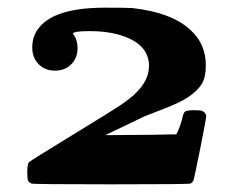

<svg xmlns="http://www.w3.org/2000/svg" viewBox="-20 -480 615 500"><path d="M64 -356Q64 -384 78 -403Q117 -460 253 -460Q313 -460 325 -459Q429 -447 477 -401Q516 -365 516 -310Q516 -279 505.5 -261.5Q495 -244 470 -227Q446 -211 392 -191Q357 -177 354 -176Q350 -174 325 -162Q300 -150 277 -139L254 -128Q414 -129 428 -130H439Q447 -144 454 -169Q457 -186 462 -189.5Q467 -193 486 -193Q503 -193 507 -191Q516 -186 517 -178Q517 -171 501.5 -93.5Q486 -16 484 -11Q482 -5 476 -2Q472 0 269 0Q65 0 62 -2Q55 -5 53 -10Q51 -15 51 -32Q51 -54 56 -58Q60 -62 173 -131Q273 -192 296.5 -208Q320 -224 335 -239Q368 -272 368 -308Q368 -368 288 -390Q256 -399 214 -399Q170 -399 170 -392Q171 -390 173 -388Q182 -374 182 -355Q182 -329 165.5 -312.5Q149 -296 123 -296Q97 -296 80.5 -313Q64 -330 64 -356Z"/></svg>

Font: MathJax_Caligraphic
Style: Bold
Weight: 700
Version: Version 1.1